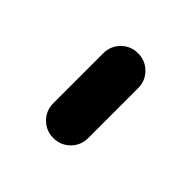

<svg xmlns="http://www.w3.org/2000/svg" viewBox="-71 -660 297 297"><g transform="rotate(45 77.0 -512.0)"><path d="M77 -604.8Q93 -604.8 104.1 -593.7Q115.2 -582.6 115.2 -566.7V-457.4Q115.2 -441.5 104.1 -430.4Q93 -419.3 77 -419.3Q61.1 -419.3 50 -430.4Q38.9 -441.5 38.9 -457.4V-566.7Q38.9 -582.6 50 -593.7Q61.1 -604.8 77 -604.8Z"/></g></svg>

Font: 26F Galaxy Hebrew
Style: Bold
Weight: 700
Designer: C₂₉H₂₅N₃O₅
Version: Version 1.000